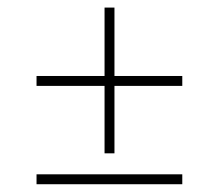

<svg xmlns="http://www.w3.org/2000/svg" viewBox="-20 -474 564 494"><path d="M249 -454.5H274.5V-79.5H249ZM74 -278.5H449V-253H74ZM74 -25.5H449V0H74Z"/></svg>

Font: Newsreader ExtraLight
Style: Regular
Weight: 250
Designer: Hugues Gentile
Foundry: Production Type
Version: Version 1.003